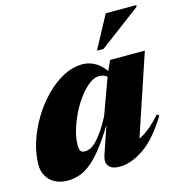

<svg xmlns="http://www.w3.org/2000/svg" viewBox="-114 -815 872 927"><g transform="rotate(-15 322.0 -351.5)"><path d="M313.5 -56.5 376.5 -242 386.5 -239Q341 -160.5 304 -110.5Q267 -60.5 235 -33.2Q203 -6 173 4.5Q143 15 111 15Q76 15 49.5 1Q23 -13 8.5 -38Q-6 -63 -6 -94.5Q-6 -148.5 12.2 -206.2Q30.5 -264 62.8 -318Q95 -372 137.2 -415.2Q179.5 -458.5 227.2 -484Q275 -509.5 324.5 -509.5Q360.5 -509.5 393 -489Q425.5 -468.5 453.5 -420.5L443 -398Q433 -416.5 419.2 -425Q405.5 -433.5 387 -433.5Q363.5 -433.5 337.8 -414Q312 -394.5 287.5 -362Q263 -329.5 243.8 -290.2Q224.5 -251 213 -211.5Q201.5 -172 201.5 -138.5Q201.5 -116 207.2 -108Q213 -100 229.5 -100Q240 -100 253 -105Q266 -110 282 -125Q298 -140 317.8 -167.5Q337.5 -195 361 -239.5L431 -432L459.5 -495H633L485.5 -54L467.5 -80.5Q491 -87 513.2 -99.2Q535.5 -111.5 559 -132Q582.5 -152.5 609 -182.5L619.5 -174.5Q559 -74.5 495 -29.8Q431 15 371 15Q333 15 317.8 -4.5Q302.5 -24 313.5 -56.5ZM409.5 -554.5 497.5 -718H650L649 -709.5L442.5 -554.5Z"/></g></svg>

Font: Newsreader 60pt ExtraBold
Style: Italic
Weight: 800
Italic angle: -17°
Designer: Hugues Gentile
Foundry: Production Type
Version: Version 1.003